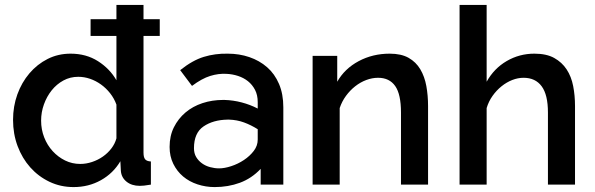

<svg xmlns="http://www.w3.org/2000/svg" viewBox="-20 -750 2418 780"><path d="M279 10Q226 10 181 -11.5Q136 -33 103 -70Q70 -107 51.5 -156.5Q33 -206 33 -263Q33 -318 50.5 -366.5Q68 -415 99.5 -452Q131 -489 173.5 -510.5Q216 -532 267 -532Q330 -532 378 -501.5Q426 -471 453 -424V-604H348V-672H453V-730H563V-672H629V-604H563V-130Q563 -111 569.5 -103Q576 -95 593 -94V0Q576 3 565.5 4Q555 5 548 5Q515 5 494 -12Q473 -29 471 -56L469 -95Q440 -46 390 -18Q340 10 279 10ZM306 -84Q330 -84 354 -92Q378 -100 398 -114Q418 -128 432.5 -147Q447 -166 453 -188V-325Q444 -350 427.5 -371Q411 -392 390 -407Q369 -422 345.5 -430Q322 -438 298 -438Q265 -438 237.5 -423Q210 -408 190 -383Q170 -358 158.5 -326Q147 -294 147 -260Q147 -224 159.5 -192Q172 -160 194 -136Q216 -112 244.5 -98Q273 -84 306 -84Z M852 10Q816 10 782.5 -1Q749 -12 724 -33Q699 -54 684 -84.5Q669 -115 669 -153Q669 -198 686.5 -233Q704 -268 733.5 -293Q763 -318 802.5 -331Q842 -344 886 -344H892Q927 -343 961.5 -334Q996 -325 1027 -309V-335Q1027 -364 1016 -385Q1005 -406 987.5 -420Q970 -434 947 -441.5Q924 -449 900 -450Q868 -452 834 -441.5Q800 -431 760 -401L712 -465Q762 -505 808 -519Q854 -533 905 -532Q952 -532 993 -518Q1034 -504 1065 -477Q1096 -450 1113.5 -409Q1131 -368 1131 -314V0H1039V-64Q1002 -25 954.5 -7.5Q907 10 852 10ZM1027 -225Q1000 -242 971.5 -252.5Q943 -263 911 -264H904Q846 -263 807 -236.5Q768 -210 768 -148Q768 -127 777 -112Q786 -97 800.5 -86.5Q815 -76 833.5 -71Q852 -66 870 -66Q892 -66 919.5 -75Q947 -84 971 -100Q995 -116 1011 -137Q1027 -158 1027 -183Z M1719 0H1609V-293Q1609 -367 1585.5 -400.5Q1562 -434 1516 -434Q1492 -434 1468 -425Q1444 -416 1423 -399.5Q1402 -383 1385.5 -360.5Q1369 -338 1360 -311V0H1250V-523H1350V-418Q1380 -471 1437 -501.5Q1494 -532 1563 -532Q1610 -532 1640 -515Q1670 -498 1687.5 -468.5Q1705 -439 1712 -400.5Q1719 -362 1719 -319Z M2316 0H2206V-293Q2206 -365 2180.5 -399.5Q2155 -434 2107 -434Q2084 -434 2061 -425Q2038 -416 2017.5 -399.5Q1997 -383 1981 -360.5Q1965 -338 1957 -311V0H1847V-730H1957V-418Q1987 -472 2038.5 -502Q2090 -532 2151 -532Q2200 -532 2231.5 -514.5Q2263 -497 2282 -468Q2301 -439 2308.5 -400.5Q2316 -362 2316 -319Z"/></svg>

Font: IngvarSans
Style: Regular
Weight: 600
Version: Version 3.000